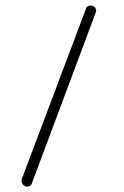

<svg xmlns="http://www.w3.org/2000/svg" viewBox="-20 -716 460 715"><path d="M73 -23Q66 -26 62.5 -33.5Q59 -41 61 -49L300 -683Q302 -691 309.5 -694Q317 -697 325 -694Q333 -691 336.5 -683.5Q340 -676 336 -668L99 -34Q97 -26 89 -22.5Q81 -19 73 -23Z"/></svg>

Font: Ekushey Sornaly
Style: Regular
Weight: 400
Designer: Al Mamun Sumon
Foundry: Al Mamun Sumon
Version: Version 1.0